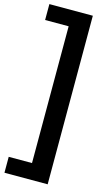

<svg xmlns="http://www.w3.org/2000/svg" viewBox="-169 -859 646 1131"><g transform="rotate(15 154.5 -294.0)"><path d="M-15.5 220V123H126.5V-711H-17V-808H248V220Z"/></g></svg>

Font: Encode Sans Semi Condensed SemiBold
Style: Regular
Weight: 600
Width: 4
Designer: Multiple Designers
Foundry: Impallari Type
Version: Version 3.000; ttfautohint (v1.8.3) -l 8 -r 50 -G 200 -x 14 